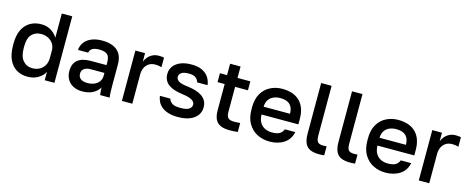

<svg xmlns="http://www.w3.org/2000/svg" viewBox="-36 -1321 4773 1952"><g transform="rotate(15 2350.0 -344.5)"><path d="M264 11Q197 11 146.5 -19Q96 -49 68 -109.5Q40 -170 40 -260V-280Q40 -365 68 -423Q96 -481 146.5 -511Q197 -541 263 -541Q323 -541 366.5 -514Q410 -487 435 -445V-700H545V0H443V-89Q425 -49 376.5 -19Q328 11 264 11ZM289 -85Q328 -85 361 -101.5Q394 -118 414.5 -151.5Q435 -185 435 -235V-306Q435 -352 414.5 -382.5Q394 -413 360.5 -429Q327 -445 289 -445Q226 -445 189 -404.5Q152 -364 152 -280V-260Q152 -172 190 -128.5Q228 -85 289 -85Z M840 11Q783 11 742.5 -10.5Q702 -32 681 -70Q660 -108 660 -155Q660 -234 707 -272.5Q754 -311 845 -311H1010V-340Q1010 -400 983.5 -422.5Q957 -445 900 -445Q849 -445 825 -429Q801 -413 797 -385H690Q693 -431 719 -466Q745 -501 792.5 -521Q840 -541 905 -541Q970 -541 1018.5 -521Q1067 -501 1093.5 -458.5Q1120 -416 1120 -346V-135Q1120 -93 1121 -61.5Q1122 -30 1126 0H1026Q1023 -23 1021.5 -39Q1020 -55 1020 -79Q1001 -42 954.5 -15.5Q908 11 840 11ZM870 -85Q908 -85 939.5 -98Q971 -111 990.5 -137Q1010 -163 1010 -200V-229H865Q823 -229 797.5 -211Q772 -193 772 -158Q772 -125 795.5 -105Q819 -85 870 -85Z M1255 0V-530H1357V-440Q1368 -468 1387.5 -490.5Q1407 -513 1435.5 -527Q1464 -541 1500 -541Q1525 -541 1537.5 -539Q1550 -537 1555 -535V-435Q1538 -440 1524 -442.5Q1510 -445 1490 -445Q1447 -445 1419 -425.5Q1391 -406 1378 -375.5Q1365 -345 1365 -310V0Z M1845 11Q1787 11 1745 -2Q1703 -15 1675.5 -37.5Q1648 -60 1633.5 -89Q1619 -118 1615 -150H1725Q1732 -122 1759 -103.5Q1786 -85 1845 -85Q1911 -85 1938 -103Q1965 -121 1965 -150Q1965 -167 1952.5 -182Q1940 -197 1910.5 -208.5Q1881 -220 1829 -226Q1784 -232 1747 -243.5Q1710 -255 1684 -274Q1658 -293 1644 -320.5Q1630 -348 1630 -385Q1630 -428 1653.5 -463Q1677 -498 1725 -519.5Q1773 -541 1845 -541Q1915 -541 1959.5 -518.5Q2004 -496 2027 -459.5Q2050 -423 2055 -380H1945Q1937 -411 1912.5 -428Q1888 -445 1845 -445Q1786 -445 1763 -427Q1740 -409 1740 -385Q1740 -359 1765.5 -340.5Q1791 -322 1867 -314Q1914 -308 1952 -296Q1990 -284 2017.5 -264.5Q2045 -245 2060 -217Q2075 -189 2075 -150Q2075 -105 2049.5 -68.5Q2024 -32 1973 -10.5Q1922 11 1845 11Z M2390 5Q2330 5 2292.5 -12Q2255 -29 2237.5 -65.5Q2220 -102 2220 -160V-436H2145V-530H2220V-650H2330V-530H2465V-436H2330V-175Q2330 -128 2347.5 -109.5Q2365 -91 2415 -91Q2445 -91 2475 -94V0Q2456 2 2436 3.5Q2416 5 2390 5Z M2810 11Q2740 11 2681 -18.5Q2622 -48 2586 -108Q2550 -168 2550 -260V-280Q2550 -368 2584.5 -426Q2619 -484 2676 -512.5Q2733 -541 2800 -541Q2921 -541 2985.5 -476Q3050 -411 3050 -290V-234H2662Q2664 -180 2685 -147Q2706 -114 2739 -99.5Q2772 -85 2810 -85Q2867 -85 2893.5 -103Q2920 -121 2930 -150H3040Q3024 -71 2961.5 -30Q2899 11 2810 11ZM2805 -445Q2768 -445 2736 -432Q2704 -419 2684 -391Q2664 -363 2662 -316H2940Q2939 -366 2921 -394Q2903 -422 2873 -433.5Q2843 -445 2805 -445Z M3330 5Q3273 5 3236.5 -11.5Q3200 -28 3182.5 -66.5Q3165 -105 3165 -169V-700H3275V-177Q3275 -128 3291 -109.5Q3307 -91 3350 -91Q3361 -91 3369 -91.5Q3377 -92 3385 -93V2Q3380 3 3369.5 4Q3359 5 3348.5 5Q3338 5 3330 5Z M3655 5Q3598 5 3561.5 -11.5Q3525 -28 3507.5 -66.5Q3490 -105 3490 -169V-700H3600V-177Q3600 -128 3616 -109.5Q3632 -91 3675 -91Q3686 -91 3694 -91.5Q3702 -92 3710 -93V2Q3705 3 3694.5 4Q3684 5 3673.5 5Q3663 5 3655 5Z M4030 11Q3960 11 3901 -18.5Q3842 -48 3806 -108Q3770 -168 3770 -260V-280Q3770 -368 3804.5 -426Q3839 -484 3896 -512.5Q3953 -541 4020 -541Q4141 -541 4205.5 -476Q4270 -411 4270 -290V-234H3882Q3884 -180 3905 -147Q3926 -114 3959 -99.5Q3992 -85 4030 -85Q4087 -85 4113.5 -103Q4140 -121 4150 -150H4260Q4244 -71 4181.5 -30Q4119 11 4030 11ZM4025 -445Q3988 -445 3956 -432Q3924 -419 3904 -391Q3884 -363 3882 -316H4160Q4159 -366 4141 -394Q4123 -422 4093 -433.5Q4063 -445 4025 -445Z M4380 0V-530H4482V-440Q4493 -468 4512.5 -490.5Q4532 -513 4560.5 -527Q4589 -541 4625 -541Q4650 -541 4662.5 -539Q4675 -537 4680 -535V-435Q4663 -440 4649 -442.5Q4635 -445 4615 -445Q4572 -445 4544 -425.5Q4516 -406 4503 -375.5Q4490 -345 4490 -310V0Z"/></g></svg>

Font: Golos Text Medium
Style: Regular
Weight: 500
Designer: A.Korolkova, Vitaly Kuzmin
Foundry: ParaType Ltd
Version: Version 2.004